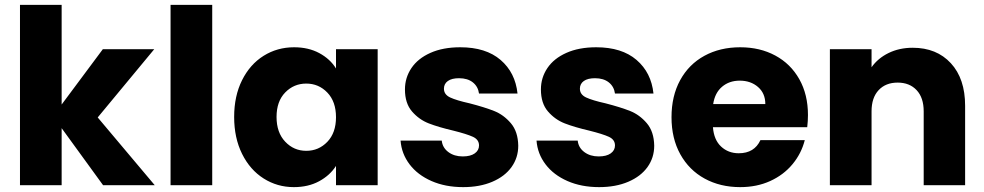

<svg xmlns="http://www.w3.org/2000/svg" viewBox="-20 -760 4038 788"><path d="M403 0 233 -234V0H62V-740H233V-331L402 -558H613L381 -278L615 0Z M851 -740V0H680V-740Z M941 -280Q941 -366 973.5 -431Q1006 -496 1062 -531Q1118 -566 1187 -566Q1246 -566 1290.5 -542Q1335 -518 1359 -479V-558H1530V0H1359V-79Q1334 -40 1289.5 -16Q1245 8 1186 8Q1118 8 1062 -27.5Q1006 -63 973.5 -128.5Q941 -194 941 -280ZM1359 -279Q1359 -343 1323.5 -380Q1288 -417 1237 -417Q1186 -417 1150.5 -380.5Q1115 -344 1115 -280Q1115 -216 1150.5 -178.5Q1186 -141 1237 -141Q1288 -141 1323.5 -178Q1359 -215 1359 -279Z M1881 8Q1808 8 1751 -17Q1694 -42 1661 -85.5Q1628 -129 1624 -183H1793Q1796 -154 1820 -136Q1844 -118 1879 -118Q1911 -118 1928.5 -130.5Q1946 -143 1946 -163Q1946 -187 1921 -198.5Q1896 -210 1840 -224Q1780 -238 1740 -253.5Q1700 -269 1671 -302.5Q1642 -336 1642 -393Q1642 -441 1668.5 -480.5Q1695 -520 1746.5 -543Q1798 -566 1869 -566Q1974 -566 2034.5 -514Q2095 -462 2104 -376H1946Q1942 -405 1920.5 -422Q1899 -439 1864 -439Q1834 -439 1818 -427.5Q1802 -416 1802 -396Q1802 -372 1827.5 -360Q1853 -348 1907 -336Q1969 -320 2008 -304.5Q2047 -289 2076.5 -254.5Q2106 -220 2107 -162Q2107 -113 2079.5 -74.5Q2052 -36 2000.5 -14Q1949 8 1881 8Z M2439 8Q2366 8 2309 -17Q2252 -42 2219 -85.5Q2186 -129 2182 -183H2351Q2354 -154 2378 -136Q2402 -118 2437 -118Q2469 -118 2486.5 -130.5Q2504 -143 2504 -163Q2504 -187 2479 -198.5Q2454 -210 2398 -224Q2338 -238 2298 -253.5Q2258 -269 2229 -302.5Q2200 -336 2200 -393Q2200 -441 2226.5 -480.5Q2253 -520 2304.5 -543Q2356 -566 2427 -566Q2532 -566 2592.5 -514Q2653 -462 2662 -376H2504Q2500 -405 2478.5 -422Q2457 -439 2422 -439Q2392 -439 2376 -427.5Q2360 -416 2360 -396Q2360 -372 2385.5 -360Q2411 -348 2465 -336Q2527 -320 2566 -304.5Q2605 -289 2634.5 -254.5Q2664 -220 2665 -162Q2665 -113 2637.5 -74.5Q2610 -36 2558.5 -14Q2507 8 2439 8Z M3296 -288Q3296 -264 3293 -238H2906Q2910 -186 2939.5 -158.5Q2969 -131 3012 -131Q3076 -131 3101 -185H3283Q3269 -130 3232.5 -86Q3196 -42 3141 -17Q3086 8 3018 8Q2936 8 2872 -27Q2808 -62 2772 -127Q2736 -192 2736 -279Q2736 -366 2771.5 -431Q2807 -496 2871 -531Q2935 -566 3018 -566Q3099 -566 3162 -532Q3225 -498 3260.5 -435Q3296 -372 3296 -288ZM3121 -333Q3121 -377 3091 -403Q3061 -429 3016 -429Q2973 -429 2943.5 -404Q2914 -379 2907 -333Z M3726 -564Q3824 -564 3882.5 -500.5Q3941 -437 3941 -326V0H3771V-303Q3771 -359 3742 -390Q3713 -421 3664 -421Q3615 -421 3586 -390Q3557 -359 3557 -303V0H3386V-558H3557V-484Q3583 -521 3627 -542.5Q3671 -564 3726 -564Z"/></svg>

Font: MSTAGE
Style: Bold
Weight: 700
Designer: Ninad Kale (Devanagari), Jonny Pinhorn (Latin)
Foundry: Indian Type Foundry
Version: 4.004